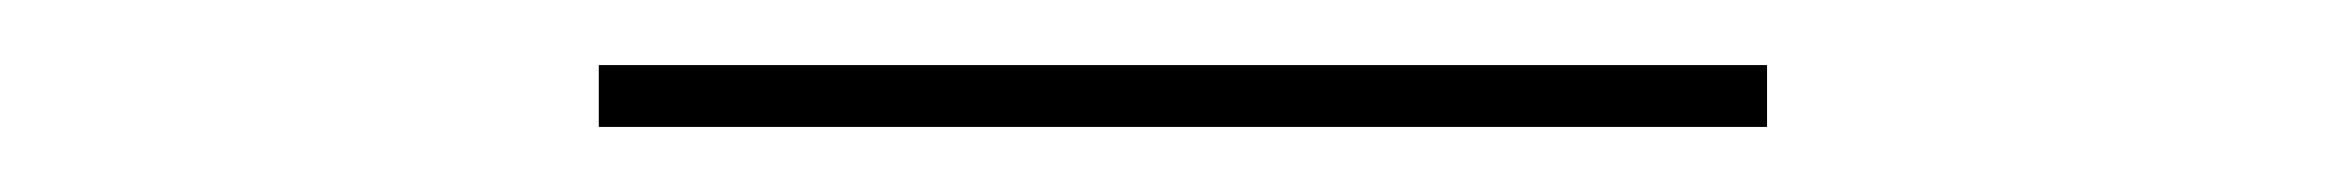

<svg xmlns="http://www.w3.org/2000/svg" viewBox="-20 -759 720 59"><path d="M523 -720H164V-739H523Z"/></svg>

Font: TypoPRO Sinkin Sans
Style: 100 Thin
Weight: 100
Designer: Keith Bates
Foundry: K-Type
Version: Sinkin Sans (version 1.0)  by Keith Bates   •   © 2014   www